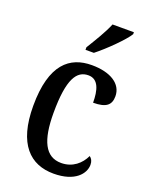

<svg xmlns="http://www.w3.org/2000/svg" viewBox="-145 -843 725 929"><g transform="rotate(20 217.5 -378.0)"><path d="M189 -619V-606H232C283 -646 359 -721 380 -756V-766H270C252 -721 217 -665 189 -619ZM248 10C359 10 402 -46 402 -91C402 -110 395 -122 384 -130C364 -87 324 -51 265 -51C183 -51 148 -125 148 -266C148 -443 186 -495 245 -495C297 -495 311 -442 311 -378C378 -378 402 -399 402 -444C402 -508 340 -547 244 -547C131 -547 44 -480 44 -265C44 -68 128 10 248 10Z"/></g></svg>

Font: Noto Serif Bengali Condensed Medium
Style: Regular
Weight: 500
Width: 3
Designer: Juan Bruce, Universal Thirst, Indian Type Foundry and the Monotype Design Team.
Foundry: Monotype Imaging Inc.
Version: Version 2.003